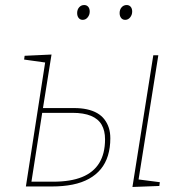

<svg xmlns="http://www.w3.org/2000/svg" viewBox="-20 -742 738 764"><path d="M104 -12 99 -19H191Q261 -19 306.5 -37.5Q352 -56 375 -93.5Q398 -131 398 -188Q398 -222 384.5 -245.5Q371 -269 342 -281Q313 -293 268 -293H142L149 -300ZM150 -306 146 -312H275Q303 -312 326 -307Q349 -302 366.5 -292Q384 -282 395.5 -267Q407 -252 413 -233.5Q419 -215 419 -192Q419 -154 409.5 -123Q400 -92 381 -69Q362 -46 334 -30.5Q306 -15 269 -7.5Q232 0 186 0H83L161 -502L169 -492L76 -505L78 -520L185 -525ZM507 2 590 -522H610L530 -19L523 -29L616 -17L614 -2ZM309 -663Q299 -663 293 -670.5Q287 -678 287 -690Q287 -704 295 -713Q303 -722 315 -722Q325 -722 331 -715Q337 -708 337 -696Q337 -683 329 -673Q321 -663 309 -663ZM478 -663Q468 -663 462 -670.5Q456 -678 456 -690Q456 -704 464 -713Q472 -722 484 -722Q494 -722 500 -715Q506 -708 506 -696Q506 -683 498 -673Q490 -663 478 -663Z"/></svg>

Font: Bitter Thin
Style: Italic
Weight: 100
Italic angle: -9°
Designer: Sol Matas, and Bitter project Authors
Foundry: Sol Matas
Version: Version 2.002